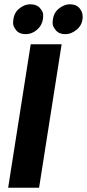

<svg xmlns="http://www.w3.org/2000/svg" viewBox="-20 -874 405 894"><path d="M267 -668 162 0H18L123 -668ZM180 -786Q176 -756 152.5 -735.5Q129 -715 99.5 -715Q70 -715 55.5 -733Q41 -751 41 -765Q41 -809 66.5 -831.5Q92 -854 121.5 -854Q151 -854 166 -836.5Q181 -819 181 -805.5Q181 -792 180 -786ZM365 -797Q365 -760 339 -737.5Q313 -715 284 -715Q255 -715 240 -733Q225 -751 225 -765Q225 -809 251 -831.5Q277 -854 306 -854Q335 -854 350 -836Q365 -818 365 -797Z"/></svg>

Font: Rambla
Style: Bold Italic
Weight: 700
Italic angle: -12°
Designer: Martin Sommaruga
Foundry: Martin Sommaruga
Version: Version 1.001